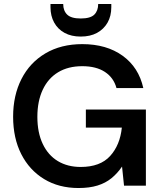

<svg xmlns="http://www.w3.org/2000/svg" viewBox="-20 -934 812 966"><path d="M375 12Q276 12 202 -33Q128 -78 87 -158.5Q46 -239 46 -347Q46 -454 88 -536.5Q130 -619 208.5 -665.5Q287 -712 394 -712Q516 -712 597 -653.5Q678 -595 701 -491H566Q552 -543 508 -572Q464 -601 394 -601Q323 -601 272.5 -570.5Q222 -540 195 -482.5Q168 -425 168 -346Q168 -267 195 -210Q222 -153 271 -123.5Q320 -94 386 -94Q484 -94 534 -149Q584 -204 593 -292H412V-383H714V0H604L594 -96Q571 -62 541 -37.5Q511 -13 470.5 -0.5Q430 12 375 12ZM386 -750Q339 -750 305 -768.5Q271 -787 252.5 -820.5Q234 -854 234 -898V-914H298Q298 -880 318 -860.5Q338 -841 386 -841Q435 -841 454.5 -860.5Q474 -880 474 -914H540V-898Q540 -853 521 -820Q502 -787 468 -768.5Q434 -750 386 -750Z"/></svg>

Font: DM Sans 16pt SemiBold
Style: Regular
Weight: 600
Version: Version 4.004;gftools[0.9.30]